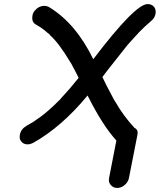

<svg xmlns="http://www.w3.org/2000/svg" viewBox="-20 -714 788 947"><path d="M554 -21Q486 -95 412 -243Q283 -87 143 -9Q129 -2 117 -2Q90 -2 79 -26Q77 -32 77 -39Q77 -44 78 -49Q83 -77 110 -93L146 -114L156 -121Q157 -121 157 -122Q195 -146 244 -192L279 -226V-227Q324 -275 368 -330Q344 -378 334 -395V-396L327 -407Q270 -503 225 -542L226 -543L219 -549H218Q190 -575 155 -594Q139 -604 139 -625Q139 -630 140 -637Q142 -650 151 -661Q171 -685 199 -685Q211 -685 222 -679Q354 -599 440 -422Q647 -694 708 -694Q728 -694 740 -680Q748 -669 748 -655Q748 -650 747 -645Q743 -625 726 -611Q693 -583 664 -553Q660 -549 660 -548Q647 -535 608 -491Q576 -451 510 -367Q498 -350 485 -334Q503 -295 534 -238L543 -221L548 -213V-212H549Q588 -143 642 -85V-84Q659 -77 659 -59Q659 -55 658 -50L616 164Q612 184 595 198.5Q578 213 558 213Q538 213 526 198Q517 187 517 174Q517 169 518 164Z"/></svg>

Font: Bad Comic
Style: Italic
Weight: 400
Italic angle: -11°
Designer: GGBotNet
Foundry: GGBotNet
Version: 0.95